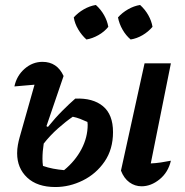

<svg xmlns="http://www.w3.org/2000/svg" viewBox="-20 -742 746 773"><path d="M203 11Q130 11 89.5 -27Q49 -65 49 -125Q49 -142 52 -158.5Q55 -175 59 -189L119 -401Q98 -399 78 -397.5Q58 -396 38 -394Q47 -437 79 -465Q111 -493 151 -493Q210 -493 236 -436L167 -234L173 -231Q202 -267 231 -296Q260 -325 283 -345Q354 -348 394.5 -314.5Q435 -281 435 -210Q435 -141 401 -91.5Q367 -42 313.5 -15.5Q260 11 203 11ZM668 -95Q657 -48 622.5 -20Q588 8 550 8Q523 8 501 -8Q479 -24 467 -55L562 -487H668L587 -84Q608 -85 628 -88Q648 -91 668 -95ZM151 -103Q151 -88 153 -74Q173 -67 194 -63Q215 -59 238 -57Q283 -94 308 -141.5Q333 -189 333 -240Q333 -246 332 -251Q317 -258 302.5 -263.5Q288 -269 273 -272Q245 -253 213.5 -225Q182 -197 156 -164Q151 -132 151 -103ZM366 -722Q386 -704 399 -681Q412 -658 416 -634Q400 -614 376 -600.5Q352 -587 328 -583Q309 -600 295 -623.5Q281 -647 277 -672Q294 -691 317.5 -704.5Q341 -718 366 -722ZM544 -722Q564 -704 577 -681Q590 -658 594 -634Q577 -614 554 -600.5Q531 -587 506 -583Q487 -599 473.5 -622.5Q460 -646 455 -672Q472 -691 495.5 -704.5Q519 -718 544 -722Z"/></svg>

Font: Piazzolla SemiBold
Style: Italic
Weight: 600
Italic angle: -11.3°
Designer: Juan Pablo del Peral
Foundry: Huerta Tipografica
Version: Version 1.330